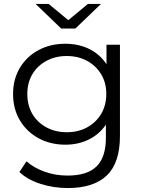

<svg xmlns="http://www.w3.org/2000/svg" viewBox="-20 -751 725 970"><path d="M323 199Q251 199 185 178Q119 157 78 118L114 64Q151 97 205.5 116.5Q260 136 321 136Q421 136 468 89.5Q515 43 515 -55V-186L525 -276L518 -366V-525H586V-64Q586 72 519.5 135.5Q453 199 323 199ZM310 -20Q235 -20 175 -52.5Q115 -85 80.5 -143Q46 -201 46 -276Q46 -351 80.5 -408.5Q115 -466 175 -498Q235 -530 310 -530Q380 -530 436 -501Q492 -472 525 -415Q558 -358 558 -276Q558 -194 525 -137Q492 -80 436 -50Q380 -20 310 -20ZM317 -83Q375 -83 420 -107.5Q465 -132 491 -175.5Q517 -219 517 -276Q517 -333 491 -376Q465 -419 420 -443.5Q375 -468 317 -468Q260 -468 214.5 -443.5Q169 -419 143.5 -376Q118 -333 118 -276Q118 -219 143.5 -175.5Q169 -132 214.5 -107.5Q260 -83 317 -83ZM289 -607 160 -731H226L353 -626H297L424 -731H490L361 -607Z"/></svg>

Font: Montserrat Thin
Style: Regular
Weight: 400
Version: Version 9.000